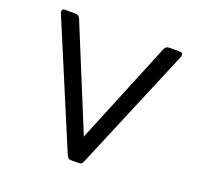

<svg xmlns="http://www.w3.org/2000/svg" viewBox="-120 -809 962 937"><g transform="rotate(20 361.0 -340.0)"><path d="M317 -21 50 -657Q48 -663 48 -666Q48 -680 63 -680H115Q128 -680 133.5 -675.5Q139 -671 143 -661L361 -130L579 -661Q583 -671 589 -675.5Q595 -680 607 -680H660Q675 -680 675 -666Q675 -663 673 -657L406 -21Q400 -8 395.5 -4Q391 0 379 0H343Q332 0 327.5 -4Q323 -8 317 -21Z"/></g></svg>

Font: Mitr Light
Style: Regular
Weight: 300
Designer: Thanarat Vachiruckul
Foundry: Cadson Demak
Version: Version 1.003